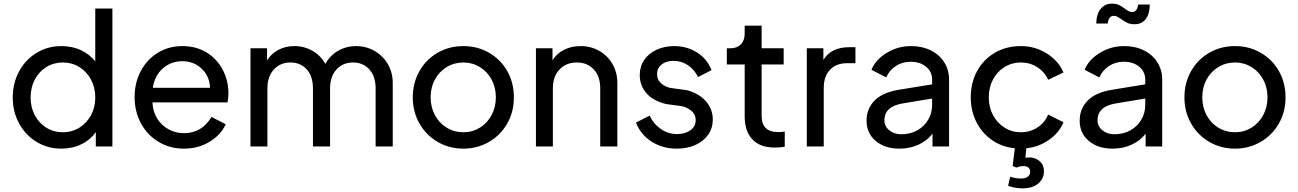

<svg xmlns="http://www.w3.org/2000/svg" viewBox="-20 -804 7126 1054"><path d="M50 -269Q50 -348 85 -412.5Q120 -477 181 -514Q242 -551 317 -551Q376 -551 423.5 -529Q471 -507 503 -467V-757H597V0H506V-79Q476 -36 426.5 -12Q377 12 317 12Q242 12 181 -25Q120 -62 85 -126Q50 -190 50 -269ZM325 -78Q375 -78 415.5 -103Q456 -128 479.5 -171.5Q503 -215 503 -269Q503 -323 479.5 -367Q456 -411 415.5 -436Q375 -461 325 -461Q275 -461 234.5 -436Q194 -411 171 -367Q148 -323 148 -269Q148 -215 171 -171.5Q194 -128 234.5 -103Q275 -78 325 -78Z M719 -271Q719 -351 753.5 -415Q788 -479 847.5 -515Q907 -551 981 -551Q1058 -551 1115.5 -515Q1173 -479 1203.5 -419.5Q1234 -360 1234 -292Q1234 -269 1229 -242H817Q819 -191 843 -153Q867 -115 905.5 -94Q944 -73 990 -73Q1088 -73 1141 -162L1219 -122Q1193 -64 1131 -26Q1069 12 989 12Q913 12 851 -25Q789 -62 754 -126.5Q719 -191 719 -271ZM1133 -322Q1131 -385 1087.5 -426.5Q1044 -468 981 -468Q919 -468 874 -428.5Q829 -389 819 -322Z M1355 -539H1446V-472Q1469 -510 1508.5 -530.5Q1548 -551 1596 -551Q1651 -551 1696.5 -524.5Q1742 -498 1766 -453Q1792 -500 1836.5 -525.5Q1881 -551 1935 -551Q1990 -551 2036 -524.5Q2082 -498 2109 -452Q2136 -406 2136 -349V0H2042V-319Q2042 -385 2007.5 -423Q1973 -461 1918 -461Q1862 -461 1827 -422.5Q1792 -384 1792 -319V0H1698V-319Q1698 -385 1664 -423Q1630 -461 1574 -461Q1519 -461 1483.5 -422.5Q1448 -384 1448 -319V0H1355Z M2246 -270Q2246 -349 2282.5 -413.5Q2319 -478 2382.5 -514.5Q2446 -551 2524 -551Q2601 -551 2664.5 -514.5Q2728 -478 2764.5 -414Q2801 -350 2801 -270Q2801 -189 2764 -125Q2727 -61 2663.5 -24.5Q2600 12 2524 12Q2447 12 2383.5 -24.5Q2320 -61 2283 -125.5Q2246 -190 2246 -270ZM2524 -78Q2573 -78 2614 -103Q2655 -128 2678.5 -172Q2702 -216 2702 -270Q2702 -324 2678.5 -367.5Q2655 -411 2614 -436Q2573 -461 2524 -461Q2474 -461 2432.5 -436Q2391 -411 2367.5 -367.5Q2344 -324 2344 -270Q2344 -216 2367.5 -172Q2391 -128 2432.5 -103Q2474 -78 2524 -78Z M2922 -539H3013V-473Q3037 -511 3077 -531Q3117 -551 3167 -551Q3224 -551 3270 -524.5Q3316 -498 3342.5 -452Q3369 -406 3369 -349V0H3275V-319Q3275 -385 3239.5 -423Q3204 -461 3146 -461Q3088 -461 3051.5 -422.5Q3015 -384 3015 -319V0H2922Z M3471 -131 3546 -169Q3569 -122 3609 -95Q3649 -68 3696 -68Q3741 -68 3770 -89Q3799 -110 3799 -144Q3799 -177 3773 -197.5Q3747 -218 3717 -222L3636 -233Q3564 -251 3528 -293Q3492 -335 3492 -392Q3492 -439 3516.5 -475Q3541 -511 3584.5 -531Q3628 -551 3681 -551Q3751 -551 3806.5 -516Q3862 -481 3886 -419L3812 -381Q3792 -422 3756.5 -446Q3721 -470 3678 -470Q3637 -470 3612 -450Q3587 -430 3587 -398Q3587 -365 3610.5 -345.5Q3634 -326 3662 -321L3751 -309Q3818 -291 3855.5 -247.5Q3893 -204 3893 -147Q3893 -101 3868 -65Q3843 -29 3798 -8.5Q3753 12 3695 12Q3617 12 3557 -26.5Q3497 -65 3471 -131Z M4068 -166V-450H3970V-539H3990Q4026 -539 4047 -560.5Q4068 -582 4068 -619V-663H4161V-539H4282V-450H4161V-169Q4161 -79 4251 -79Q4270 -79 4288 -82V1Q4267 6 4232 6Q4153 6 4110.5 -38.5Q4068 -83 4068 -166Z M4409 -539H4500V-475Q4542 -545 4643 -545H4676V-457H4629Q4571 -457 4536.5 -421Q4502 -385 4502 -321V0H4409Z M4737 -141Q4737 -207 4780.5 -251.5Q4824 -296 4913 -311L5097 -341V-366Q5097 -410 5064 -437.5Q5031 -465 4979 -465Q4933 -465 4897.5 -441.5Q4862 -418 4845 -379L4764 -421Q4787 -477 4848 -514Q4909 -551 4981 -551Q5042 -551 5089.5 -527.5Q5137 -504 5163.5 -462Q5190 -420 5190 -366V0H5099V-70Q5070 -32 5022.5 -10Q4975 12 4917 12Q4837 12 4787 -30.5Q4737 -73 4737 -141ZM4928 -67Q4977 -67 5015.5 -88.5Q5054 -110 5075.5 -147Q5097 -184 5097 -229V-263L4934 -236Q4835 -219 4835 -144Q4835 -111 4861.5 -89Q4888 -67 4928 -67Z M5514 216 5526 166Q5553 176 5586 176Q5609 176 5622 166Q5635 156 5635 139Q5635 124 5626 116Q5617 108 5600 108Q5576 108 5560 116L5539 107L5551 10Q5480 3 5425 -35.5Q5370 -74 5339.5 -135Q5309 -196 5309 -270Q5309 -350 5344 -414Q5379 -478 5441.5 -514.5Q5504 -551 5584 -551Q5662 -551 5726.5 -510.5Q5791 -470 5818 -406L5734 -366Q5715 -409 5674.5 -435Q5634 -461 5584 -461Q5535 -461 5494.5 -436Q5454 -411 5431 -367.5Q5408 -324 5408 -269Q5408 -215 5431.5 -171.5Q5455 -128 5495 -103Q5535 -78 5584 -78Q5635 -78 5675 -104Q5715 -130 5734 -175L5818 -133Q5795 -76 5739 -36.5Q5683 3 5614 10L5609 62Q5621 60 5628 60Q5664 60 5687.5 81Q5711 102 5711 136Q5711 177 5679.5 203.5Q5648 230 5592 230Q5573 230 5551 226Q5529 222 5514 216Z M5907 -141Q5907 -207 5950.5 -251.5Q5994 -296 6083 -311L6267 -341V-366Q6267 -410 6234 -437.5Q6201 -465 6149 -465Q6103 -465 6067.5 -441.5Q6032 -418 6015 -379L5934 -421Q5957 -477 6018 -514Q6079 -551 6151 -551Q6212 -551 6259.5 -527.5Q6307 -504 6333.5 -462Q6360 -420 6360 -366V0H6269V-70Q6240 -32 6192.5 -10Q6145 12 6087 12Q6007 12 5957 -30.5Q5907 -73 5907 -141ZM6098 -67Q6147 -67 6185.5 -88.5Q6224 -110 6245.5 -147Q6267 -184 6267 -229V-263L6104 -236Q6005 -219 6005 -144Q6005 -111 6031.5 -89Q6058 -67 6098 -67ZM6135 -699Q6121 -708 6113 -712.5Q6105 -717 6094 -717Q6066 -717 6061 -675H5998Q5999 -727 6022.5 -755.5Q6046 -784 6084 -784Q6107 -784 6122 -777Q6137 -770 6154 -757Q6168 -747 6176.5 -742.5Q6185 -738 6196 -738Q6210 -738 6218 -749.5Q6226 -761 6228 -779H6292Q6291 -726 6269 -698.5Q6247 -671 6209 -671Q6185 -671 6169.5 -678Q6154 -685 6135 -699Z M6482 -270Q6482 -349 6518.5 -413.5Q6555 -478 6618.5 -514.5Q6682 -551 6760 -551Q6837 -551 6900.5 -514.5Q6964 -478 7000.5 -414Q7037 -350 7037 -270Q7037 -189 7000 -125Q6963 -61 6899.5 -24.5Q6836 12 6760 12Q6683 12 6619.5 -24.5Q6556 -61 6519 -125.5Q6482 -190 6482 -270ZM6760 -78Q6809 -78 6850 -103Q6891 -128 6914.5 -172Q6938 -216 6938 -270Q6938 -324 6914.5 -367.5Q6891 -411 6850 -436Q6809 -461 6760 -461Q6710 -461 6668.5 -436Q6627 -411 6603.5 -367.5Q6580 -324 6580 -270Q6580 -216 6603.5 -172Q6627 -128 6668.5 -103Q6710 -78 6760 -78Z"/></svg>

Font: Eudoxus Sans Medium
Style: Regular
Weight: 500
Designer: Stijn de Vries
Foundry: tokotype
Version: Version 2.005